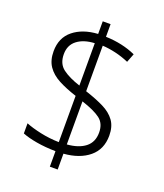

<svg xmlns="http://www.w3.org/2000/svg" viewBox="-148 -858 867 1014"><g transform="rotate(20 285.5 -350.5)"><path d="M253 58V-29Q194 -30 145 -38.5Q96 -47 64 -60V-117Q98 -103 149 -92Q200 -81 253 -80V-340Q194 -359 151.5 -381.5Q109 -404 86 -437.5Q63 -471 63 -522Q63 -598 115.5 -640.5Q168 -683 253 -688V-759H297V-688Q391 -685 466 -651L447 -602Q410 -618 371.5 -627Q333 -636 297 -638V-382Q358 -362 401.5 -340.5Q445 -319 468.5 -286.5Q492 -254 492 -203Q492 -126 439 -82Q386 -38 297 -31V58ZM253 -398V-636Q192 -633 155.5 -605Q119 -577 119 -526Q119 -472 155 -445Q191 -418 253 -398ZM297 -83Q362 -88 399 -117Q436 -146 436 -200Q436 -251 402 -276.5Q368 -302 297 -325Z"/></g></svg>

Font: BC Sans Light
Style: Regular
Weight: 300
Designer: Monotype Design Team
Foundry: Monotype Imaging Inc.
Version: Version 2.000;GOOG;noto-source:20170915:90ef993387c0